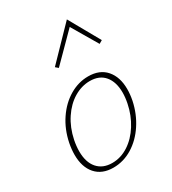

<svg xmlns="http://www.w3.org/2000/svg" viewBox="-169 -774 778 868"><g transform="rotate(-30 219.5 -340.0)"><path d="M408 -523 391 -513 312 -647 177 -511 163 -523 318 -683ZM42 -135Q42 -163 48 -194Q61 -258 94.5 -307.5Q128 -357 174.5 -384.5Q221 -412 272 -412Q332 -412 364.5 -374.5Q397 -337 397 -274Q397 -246 391 -216Q378 -154 345 -104Q312 -54 265.5 -25.5Q219 3 166 3Q107 3 74.5 -34Q42 -71 42 -135ZM365 -216Q371 -245 371 -271Q371 -326 344.5 -358Q318 -390 268 -390Q225 -390 185 -366Q145 -342 115.5 -297.5Q86 -253 74 -195Q68 -165 68 -138Q68 -81 95.5 -49.5Q123 -18 172 -18Q217 -18 257 -44Q297 -70 325.5 -115.5Q354 -161 365 -216Z"/></g></svg>

Font: Ysabeau Infant Extralight
Style: Italic
Weight: 200
Italic angle: -12°
Designer: Christian Thalmann (Catharsis Fonts)
Version: Version 0.003